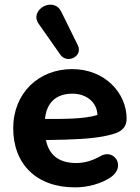

<svg xmlns="http://www.w3.org/2000/svg" viewBox="-20 -798 603 828"><path d="M305 10C361 10 418 -7 457 -33C527 -81 470 -160 412 -124C376 -104 343 -95 309 -95C242 -95 193 -122 178 -194C301 -196 366 -199 426 -210C481 -221 526 -232 526 -287C526 -395 434 -500 291 -500C146 -500 37 -396 37 -245C37 -89 139 11 305 10ZM147 -695 241 -561C271 -521 340 -556 315 -604L244 -748C210 -816 104 -755 147 -695ZM174 -285C181 -357 223 -394 293 -394C352 -394 399 -357 400 -302C340 -284 253 -285 174 -285Z"/></svg>

Font: SN Pro
Style: Bold
Weight: 700
Designer: Tobias Whetton
Foundry: Supernotes
Version: Version 1.003;Glyphs 3.3 (3324)